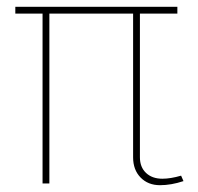

<svg xmlns="http://www.w3.org/2000/svg" viewBox="-20 -539 581 564"><path d="M125 -499V0H105V-499H25V-519H501V-499H391V-77Q391 -48 409 -31Q427 -14 457 -14Q481 -14 512 -23L519 -7Q483 5 450 5Q415 5 393 -17.5Q371 -40 371 -77V-499Z"/></svg>

Font: Raleway-v4020 Thin
Style: Regular
Weight: 250
Designer: Matt McInerney, Pablo Impallari, Rodrigo Fuenzalida
Foundry: Matt McInerney, Pablo Impallari, Rodrigo Fuenzalida
Version: Version 4.020;PS 004.020;hotconv 1.0.88;makeotf.lib2.5.64775